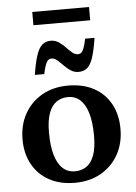

<svg xmlns="http://www.w3.org/2000/svg" viewBox="-57 -868 656 923"><g transform="rotate(-5 271.0 -406.0)"><path d="M272.5 -43Q304 -43 327.8 -59.2Q351.5 -75.5 364.8 -111.2Q378 -147 378 -205Q378 -270 365.2 -313.5Q352.5 -357 328.5 -379.2Q304.5 -401.5 269.5 -401.5Q237.5 -401.5 213.8 -385.2Q190 -369 176.8 -333.5Q163.5 -298 163.5 -239.5Q163.5 -175 176.2 -131.2Q189 -87.5 213.2 -65.2Q237.5 -43 272.5 -43ZM267.5 12Q195.5 12 143.2 -16.8Q91 -45.5 62.5 -97.2Q34 -149 34 -217Q34 -287.5 64.5 -341.5Q95 -395.5 149 -426Q203 -456.5 274.5 -456.5Q346.5 -456.5 398.8 -428Q451 -399.5 479.2 -348Q507.5 -296.5 507.5 -227.5Q507.5 -157 477 -103Q446.5 -49 392.5 -18.5Q338.5 12 267.5 12ZM421.5 -674Q412 -613.5 400.8 -579.5Q389.5 -545.5 372.8 -531.5Q356 -517.5 330.5 -517.5Q310 -517.5 293 -528.8Q276 -540 261.8 -555Q247.5 -570 234 -581.5Q220.5 -593 206.5 -593Q197.5 -593 190.5 -587.2Q183.5 -581.5 177.5 -566.2Q171.5 -551 165.5 -521.5H120Q129.5 -582 141 -616Q152.5 -650 169 -664.2Q185.5 -678.5 210.5 -678.5Q231.5 -678.5 248.5 -667Q265.5 -655.5 279.8 -640.5Q294 -625.5 307.5 -614Q321 -602.5 335 -602.5Q344.5 -602.5 351.5 -608.2Q358.5 -614 364.2 -629.5Q370 -645 376 -674ZM134 -760V-824H408V-760Z"/></g></svg>

Font: Newsreader 16pt 16pt SemiBold
Style: Regular
Weight: 600
Version: Version 1.003